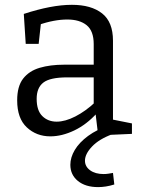

<svg xmlns="http://www.w3.org/2000/svg" viewBox="-20 -557 588 797"><path d="M449 -45.2 436 -63 527.7 -44.7V-1.3L387.5 5L376 -91L383 -88Q339.3 -39.8 288.1 -15.4Q237 9 189 9Q131.3 9 91.3 -28.3Q51.3 -65.5 51.3 -140.5Q51.3 -198.7 76 -230.6Q100.8 -262.5 144.6 -275.5Q188.5 -288.5 246.5 -288.5H377.5L369 -278.5V-373.8Q369 -428.5 339.8 -452.3Q310.5 -476 259.5 -476Q232.5 -476 202.4 -470.4Q172.2 -464.8 138.2 -452.8L150.5 -466L140.5 -374.8H86.8L78.8 -499.2Q136.3 -518 186 -527.5Q235.7 -537 278.5 -537Q358.5 -537 403.7 -501.5Q449 -466 449 -388ZM132.2 -146.7Q132.2 -98.2 155.7 -75.1Q179.2 -52 215.2 -52Q250.5 -52 292.9 -73.7Q335.3 -95.5 374.8 -132.5L369 -111V-245L377.5 -235.8H259Q188.2 -235.8 160.2 -214.4Q132.2 -193 132.2 -146.7ZM387.3 219.7Q334.8 219.7 303.4 194.2Q272 168.7 272 127Q272 96.5 290.5 65.4Q309 34.3 345.6 7.3Q382.3 -19.7 436.5 -38L446.5 0Q391 20.5 361.9 51.4Q332.7 82.3 332.7 110Q332.7 134.3 354.1 149.9Q375.5 165.5 410.2 165.5Q419.2 165.5 429.1 164.1Q439 162.8 449 160.8L454.5 208.8Q436.2 214.5 419.5 217.1Q402.8 219.7 387.3 219.7Z"/></svg>

Font: Bitter Thin
Style: Regular
Weight: 100
Designer: Sol Matas, and Bitter project Authors
Foundry: Sol Matas
Version: Version 2.002